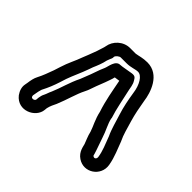

<svg xmlns="http://www.w3.org/2000/svg" viewBox="-117 -834 723 723"><g transform="rotate(45 244.5 -472.5)"><path d="M292 -649C312 -649 331 -619 336 -579C341 -547 347 -516 357 -485C366 -458 373 -427 386 -400C398 -368 409 -344 413 -316C414 -307 407 -300 399 -305C395 -307 398 -306 390 -329C383 -350 378 -363 373 -378C364 -407 350 -429 345 -453V-456C333 -492 326 -534 316 -577C315 -581 313 -602 305 -614C299 -624 296 -631 278 -628C264 -626 235 -620 227 -620C201 -620 199 -583 193 -570C188 -558 183 -547 179 -534L173 -517C167 -502 162 -489 157 -476C138 -438 129 -399 115 -367C109 -355 108 -348 103 -338C99 -331 97 -322 96 -315L95 -304C93 -296 81 -294 77 -299C75 -302 75 -304 75 -307L77 -318C78 -326 80 -334 83 -344C96 -369 104 -389 112 -414L120 -439C130 -467 143 -493 154 -524L160 -541C167 -557 175 -576 179 -596C181 -602 183 -606 184 -609C189 -618 188 -623 188 -625C190 -632 201 -641 208 -641H239C262 -641 278 -649 292 -649ZM266 -575C275 -529 282 -486 297 -441C304 -408 318 -385 325 -363C329 -344 338 -326 342 -314C345 -305 347 -279 371 -263C415 -233 472 -272 463 -324C457 -360 442 -391 432 -419C432 -420 431 -420 431 -421C421 -441 414 -469 405 -499C397 -526 391 -557 386 -587C381 -627 358 -699 292 -699C268 -699 252 -693 238 -691H208C172 -691 143 -663 138 -631C137 -624 133 -614 131 -607C127 -592 120 -577 114 -560L106 -540C96 -511 82 -487 72 -454L64 -429C55 -405 49 -387 38 -366C32 -355 29 -340 27 -325L25 -314C22 -299 27 -283 37 -269C74 -222 141 -254 145 -299L146 -309C149 -323 156 -337 161 -347C177 -385 187 -426 202 -455C210 -470 213 -484 219 -499L226 -517C231 -529 234 -538 239 -552C242 -559 243 -565 245 -572C251 -573 258 -574 266 -575Z"/></g></svg>

Font: Electronic
Style: Outline
Weight: 700
Version: Version 1.011